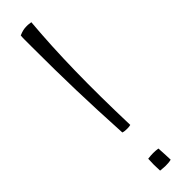

<svg xmlns="http://www.w3.org/2000/svg" viewBox="-260 -728 719 719"><g transform="rotate(-45 99.5 -368.0)"><path d="M73 -202Q66 -330 63 -436.5Q60 -543 60 -669Q60 -694 60 -707Q60 -720 61 -728Q73 -733 81.5 -735Q90 -737 99 -737Q104 -737 108 -737Q112 -737 124 -735Q114 -621 111.5 -491Q109 -361 114 -201Q110 -200 106 -199.5Q102 -199 97 -199Q90 -199 84.5 -199.5Q79 -200 73 -202ZM98 1Q94 1 89.5 0.5Q85 0 72 -1Q71 -18 71 -33.5Q71 -49 72 -64Q88 -66 100.5 -66Q113 -66 126 -64Q127 -48 128 -27Q129 -6 129 -2Q121 0 113 0.5Q105 1 98 1Z"/></g></svg>

Font: Atma Light
Style: Regular
Weight: 300
Designer: Gregori Vincens, Jeremie Hornus, Riccardo Olocco, Yoann Minet.
Foundry: black foundry
Version: Version 1.102;PS 1.100;hotconv 1.0.86;makeotf.lib2.5.63406